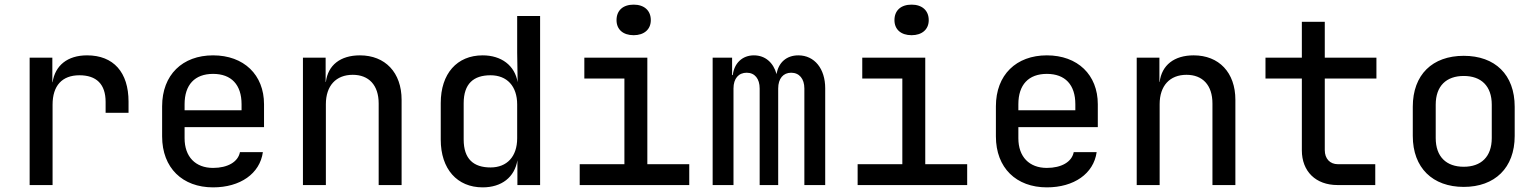

<svg xmlns="http://www.w3.org/2000/svg" viewBox="-20 -799 6640 829"><path d="M108 0H207V-347C207 -429 248 -474 323 -474C396 -474 436 -436 436 -359V-312H535V-360C535 -487 470 -560 356 -560C271 -560 218 -516 207 -444H206V-550H108Z M900 10C1017 10 1102 -49 1115 -142H1016C1008 -100 963 -74 900 -74C824 -74 777 -122 777 -202V-250H1120V-349C1120 -476 1033 -560 900 -560C768 -560 680 -476 680 -340V-210C680 -74 768 10 900 10ZM777 -349C777 -433 821 -480 900 -480C979 -480 1023 -433 1023 -349V-323H777Z M1288 0H1387V-349C1387 -429 1431 -476 1503 -476C1572 -476 1615 -432 1615 -352V0H1714V-368C1714 -486 1643 -560 1534 -560C1450 -560 1396 -518 1387 -445H1386V-550H1288Z M2064 10C2146 10 2202 -34 2214 -107V0H2312V-730H2213V-572L2215 -444C2203 -516 2145 -560 2064 -560C1953 -560 1883 -481 1883 -354V-196C1883 -69 1954 10 2064 10ZM2098 -76C2025 -76 1982 -112 1982 -197V-353C1982 -438 2025 -474 2098 -474C2169 -474 2213 -427 2213 -348V-202C2213 -123 2169 -76 2098 -76Z M2716 -647C2761 -647 2790 -672 2790 -712C2790 -754 2761 -779 2716 -779C2670 -779 2642 -754 2642 -712C2642 -672 2670 -647 2716 -647ZM2483 0H2956V-90H2775V-550H2503V-460H2676V-90H2483Z M3057 0H3147V-417C3147 -460 3169 -485 3204 -485C3239 -485 3260 -459 3260 -417V0H3340V-417C3340 -460 3362 -485 3396 -485C3431 -485 3453 -459 3453 -417V0H3543V-418C3543 -502 3497 -560 3427 -560C3376 -560 3341 -529 3333 -479C3319 -529 3284 -560 3235 -560C3185 -560 3150 -526 3144 -475H3141V-550H3057Z M3916 -647C3961 -647 3990 -672 3990 -712C3990 -754 3961 -779 3916 -779C3870 -779 3842 -754 3842 -712C3842 -672 3870 -647 3916 -647ZM3683 0H4156V-90H3975V-550H3703V-460H3876V-90H3683Z M4500 10C4617 10 4702 -49 4715 -142H4616C4608 -100 4563 -74 4500 -74C4424 -74 4377 -122 4377 -202V-250H4720V-349C4720 -476 4633 -560 4500 -560C4368 -560 4280 -476 4280 -340V-210C4280 -74 4368 10 4500 10ZM4377 -349C4377 -433 4421 -480 4500 -480C4579 -480 4623 -433 4623 -349V-323H4377Z M4888 0H4987V-349C4987 -429 5031 -476 5103 -476C5172 -476 5215 -432 5215 -352V0H5314V-368C5314 -486 5243 -560 5134 -560C5050 -560 4996 -518 4987 -445H4986V-550H4888Z M5755 0H5918V-90H5757C5722 -90 5700 -114 5700 -151V-460H5923V-550H5700V-705H5601V-550H5444V-460H5601V-150C5601 -59 5661 0 5755 0Z M6300 8C6434 8 6520 -74 6520 -212V-338C6520 -477 6435 -558 6300 -558C6165 -558 6080 -477 6080 -338V-212C6080 -74 6166 8 6300 8ZM6300 -79C6225 -79 6179 -122 6179 -203V-347C6179 -428 6225 -471 6300 -471C6375 -471 6421 -428 6421 -347V-203C6421 -122 6375 -79 6300 -79Z"/></svg>

Font: JetBrains Mono Medium
Style: Regular
Weight: 436
Monospace: yes
Designer: Philipp Nurullin, Konstantin Bulenkov
Foundry: JetBrains
Version: Version 2.305